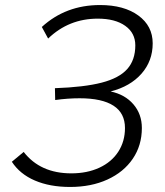

<svg xmlns="http://www.w3.org/2000/svg" viewBox="-20 -731 654 762"><path d="M543 -223Q543 -154 507 -101Q471 -48 406.5 -18.5Q342 11 258 11Q178 11 118.5 -14.5Q59 -40 27 -89L74 -128Q140 -43 263 -43Q326 -43 374.5 -65.5Q423 -88 449.5 -129Q476 -170 476 -223Q476 -282 430.5 -311.5Q385 -341 296 -341Q249 -341 199 -334L198 -381Q314 -385 383.5 -403Q453 -421 485 -457Q517 -493 517 -551Q517 -600 477 -628.5Q437 -657 368 -657Q253 -657 171 -578L146 -624Q241 -711 377 -711Q472 -711 529 -669.5Q586 -628 586 -559Q586 -489 541.5 -438.5Q497 -388 419 -368Q476 -356 509.5 -317Q543 -278 543 -223Z"/></svg>

Font: KoHo
Style: Italic
Weight: 400
Italic angle: -10°
Designer: Cadson Demak & Katatrad Team
Foundry: Cadson Demak Co.,Ltd.
Version: Version 1.000